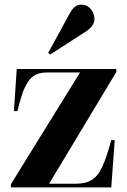

<svg xmlns="http://www.w3.org/2000/svg" viewBox="-20 -820 557 840"><path d="M199.2 -581.1 190.9 -588.9 286.1 -763.2Q306.2 -799.8 334 -799.8Q360.4 -799.8 376.7 -780.8Q393.1 -761.7 393.1 -736.8Q393.1 -704.6 351.1 -679.2ZM27.8 0V-14.2L330.1 -502.9H186Q156.7 -502.9 136.2 -493.2Q115.7 -483.4 101.1 -459.7Q86.4 -436 77.1 -408.7Q67.9 -381.3 56.2 -334H41L53.2 -518.1H488.8V-504.9L194.8 -16.1H304.2Q329.1 -16.1 346.9 -19.5Q364.7 -22.9 379.9 -32.2Q395 -41.5 405.8 -54.4Q416.5 -67.4 427.2 -90.3Q438 -113.3 446.8 -139.9Q455.6 -166.5 466.8 -207H481.9L466.8 0Z"/></svg>

Font: Display Regular
Style: Bold
Weight: 700
Designer: Latin by Veronika Burian and Jose Scaglione. Greek by Irene Vlachou. Cyrillic by Vera Evstafieva.
Foundry: TypeTogether
Version: Version 3.002